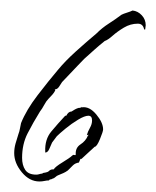

<svg xmlns="http://www.w3.org/2000/svg" viewBox="-20 -333 297 365"><path d="M55 12Q36 12 21.5 -5.5Q7 -23 7 -42Q7 -51 9.5 -60Q12 -69 15 -78Q17 -83 18 -89Q19 -95 20 -99Q30 -124 51.5 -152Q73 -180 90 -200Q104 -217 124.5 -235.5Q145 -254 163 -269Q174 -280 186.5 -288Q199 -296 211 -305Q215 -307 221.5 -309Q228 -311 232 -313Q242 -312 249.5 -304Q257 -296 257 -285Q257 -283 256.5 -281Q256 -279 256 -277H254Q252 -288 242 -288Q228 -288 215.5 -280.5Q203 -273 194 -265Q185 -257 179 -255Q169 -247 159.5 -238.5Q150 -230 140 -221Q137 -218 127 -207.5Q117 -197 108 -187.5Q99 -178 98 -177Q96 -174 92.5 -168.5Q89 -163 84 -163Q85 -162 85 -161Q83 -157 79.5 -153Q76 -149 72 -145Q68 -141 64 -133.5Q60 -126 56 -121Q43 -100 32.5 -79.5Q22 -59 22 -33Q22 -19 28 -10Q34 -1 49 -1Q52 -1 55 -2Q58 -3 61 -3V-4Q62 -4 66.5 -5Q71 -6 72 -7Q76 -11 80 -11H82Q85 -16 99 -24.5Q113 -33 117 -37Q119 -39 120.5 -38.5Q122 -38 123 -38L124 -39Q123 -52 133 -58.5Q143 -65 147 -75L148 -76V-77L145 -76Q147 -83 151 -90Q155 -97 155 -104Q155 -113 148 -113Q141 -113 128.5 -105.5Q116 -98 104.5 -88.5Q93 -79 88 -74L79 -62Q77 -58 74 -50.5Q71 -43 66 -43V-45Q65 -68 77.5 -83Q90 -98 104 -113H106Q110 -121 116 -121Q119 -123 122.5 -125Q126 -127 130 -128H132L133 -129V-128L135 -129V-130L136 -129Q150 -131 163 -115.5Q176 -100 176 -87Q176 -83 170 -68.5Q164 -54 160 -54Q159 -53 148 -43Q137 -33 135 -31H133L130 -24Q123 -23 118.5 -18.5Q114 -14 109 -9Q105 -6 100.5 -4Q96 -2 91 0Q88 1 85.5 3.5Q83 6 79 7Q78 8 76 8Q74 8 73 10Q69 10 64.5 11Q60 12 55 12Z"/></svg>

Font: Qwitcher Grypen
Style: Regular
Weight: 400
Designer: Robert E. Leuschke
Foundry: Robert E. Leuschke
Version: Version 1.100; ttfautohint (v1.8.3)